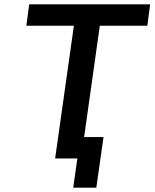

<svg xmlns="http://www.w3.org/2000/svg" viewBox="-20 -727 709 881"><path d="M422 134 455 -98H366L438 -609H656L669 -707H114L101 -609H319L233 0H335L316 134Z"/></svg>

Font: Brisa Sans Medium
Style: Italic
Weight: 600
Italic angle: -8°
Designer: Dalton Maag Ltd
Foundry: Dalton Maag Ltd
Version: Version 1.101;July 10, 2019;FontCreator 11.5.0.2425 64-bit